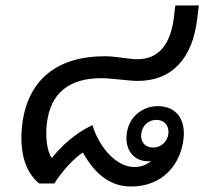

<svg xmlns="http://www.w3.org/2000/svg" viewBox="-20 -669 745 700"><path d="M458 11C572 11 638 -68 649 -162C658 -235 621 -282 556 -282C496 -282 449 -240 442 -181C435 -123 467 -81 520 -81C524 -81 527 -81 531 -82C515 -68 493 -60 470 -60C405 -60 342 -130 317 -213C250 -181 203 -135 169 -93C151 -116 145 -172 151 -220C164 -328 230 -384 350 -384C384 -384 450 -374 482 -374C609 -374 682 -458 699 -600L705 -649H619L614 -605C602 -510 561 -453 480 -453C451 -453 402 -464 362 -464C189 -464 81 -379 61 -215C50 -121 69 -44 123 0H178C203 -41 250 -93 282 -113C329 -29 386 11 458 11ZM495 -181C498 -211 521 -232 550 -232C579 -232 597 -211 594 -181C590 -152 567 -131 538 -131C509 -131 491 -152 495 -181Z"/></svg>

Font: TPK Tissa Web Medium
Style: Italic
Weight: 500
Italic angle: -7°
Designer: Jacques Le Bailly, Suppakit Chalermlarp | Katatrad Co.,Ltd.
Foundry: Jacques Le Bailly, Cadson Demak Co.,Ltd.
Version: Version 5.000;Glyphs 3.1.2 (3151)